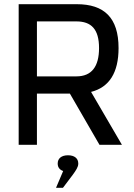

<svg xmlns="http://www.w3.org/2000/svg" viewBox="-20 -690 640 915"><path d="M346 -670H69V0H156V-244H313L454 0H561L414 -252C501 -274 545 -344 545 -461C545 -606 476 -670 346 -670ZM156 -326V-588H344C415 -588 452 -551 452 -461C452 -373 417 -326 344 -326ZM247 205H280L326 144C342 122 353 106 353 90V89C353 65 335 50 304 50C273 50 255 65 255 89V90C255 107 264 119 281 125Z"/></svg>

Font: LT Wave Mono
Style: Regular
Weight: 400
Designer: Daniel Lyons
Version: Version 2.5 (Glyphs App)